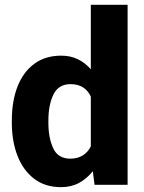

<svg xmlns="http://www.w3.org/2000/svg" viewBox="-20 -770 602 800"><path d="M29.3 -257.8V-268.1Q29.3 -348.6 53 -409.4Q76.7 -470.2 122.8 -504.2Q168.9 -538.1 235.4 -538.1Q273.9 -538.1 304.4 -523.2Q335 -508.3 358.4 -481.4V-750H511.7V0H374L366.7 -56.6Q342.3 -25.9 309.6 -8.1Q276.9 9.8 234.4 9.8Q168 9.8 122.3 -25.1Q76.7 -60.1 53 -120.6Q29.3 -181.2 29.3 -257.8ZM181.6 -268.1V-257.8Q181.6 -195.8 201.7 -152.3Q221.7 -108.9 272.9 -108.9Q303.7 -108.9 325.2 -122.6Q346.7 -136.2 358.4 -160.2V-367.7Q334 -419.4 273.9 -419.4Q223.6 -419.4 202.6 -376Q181.6 -332.5 181.6 -268.1Z"/></svg>

Font: Vazirmatn UI ExtraBold
Style: Regular
Weight: 800
Designer: Saber Rastikerdar
Foundry: Saber Rastikerdar
Version: Version 33.003